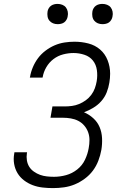

<svg xmlns="http://www.w3.org/2000/svg" viewBox="-20 -957 640 985"><path d="M252 8Q225 8 198.5 5Q172 2 148 -7Q124 -16 103.5 -31.5Q83 -47 70 -68.5Q57 -90 52.5 -116Q48 -142 53 -169L54 -176H119L118 -171Q115 -152 118 -134Q121 -116 130 -101.5Q139 -87 154 -76.5Q169 -66 185.5 -60Q202 -54 220.5 -52Q239 -50 257 -50Q288 -50 319 -58.5Q350 -67 376 -87.5Q402 -108 416 -137.5Q430 -167 435 -197Q439 -218 439 -239Q439 -260 432 -279Q425 -298 412 -313Q399 -328 381.5 -337Q364 -346 343.5 -349.5Q323 -353 302 -353H239L249 -411H312Q330 -411 349 -413.5Q368 -416 386 -423.5Q404 -431 420 -442.5Q436 -454 448 -470Q460 -486 466.5 -504Q473 -522 476 -540Q481 -569 477 -597.5Q473 -626 456.5 -646.5Q440 -667 413 -676Q386 -685 357 -685Q331 -685 304 -678Q277 -671 254.5 -654Q232 -637 217.5 -612Q203 -587 199 -561L198 -559H133L134 -562Q138 -587 148.5 -612Q159 -637 175 -658.5Q191 -680 213.5 -697Q236 -714 260.5 -724.5Q285 -735 311 -739Q337 -743 362 -743Q399 -743 433.5 -734Q468 -725 493.5 -703Q519 -681 532 -648Q545 -615 545 -579Q545 -568 544 -556.5Q543 -545 541 -533Q537 -508 527.5 -483.5Q518 -459 500 -438.5Q482 -418 458.5 -404Q435 -390 411 -381Q437 -370 458.5 -350.5Q480 -331 491 -305Q502 -279 503.5 -248.5Q505 -218 500 -188Q495 -160 484.5 -132.5Q474 -105 456.5 -81.5Q439 -58 414.5 -40Q390 -22 363.5 -11Q337 0 308.5 4Q280 8 252 8ZM506 -833Q493 -833 482 -837.5Q471 -842 463.5 -851Q456 -860 454 -872.5Q452 -885 454 -898Q455 -906 460 -914.5Q465 -923 472.5 -928Q480 -933 488.5 -935Q497 -937 505 -937Q518 -937 529.5 -932.5Q541 -928 548 -919Q555 -910 557.5 -897.5Q560 -885 557 -872Q556 -864 551 -855.5Q546 -847 539 -842Q532 -837 523 -835Q514 -833 506 -833ZM276 -833Q263 -833 252 -837.5Q241 -842 233.5 -851Q226 -860 224 -872.5Q222 -885 224 -898Q225 -906 230 -914.5Q235 -923 242.5 -928Q250 -933 258.5 -935Q267 -937 275 -937Q288 -937 299.5 -932.5Q311 -928 318 -919Q325 -910 327.5 -897.5Q330 -885 327 -872Q326 -864 321 -855.5Q316 -847 309 -842Q302 -837 293 -835Q284 -833 276 -833Z"/></svg>

Font: Iosevka Aile Light Oblique
Style: Regular
Weight: 300
Italic angle: -9°
Designer: Belleve Invis
Foundry: Belleve Invis
Version: Version 31.1.0; ttfautohint (v1.8.4)